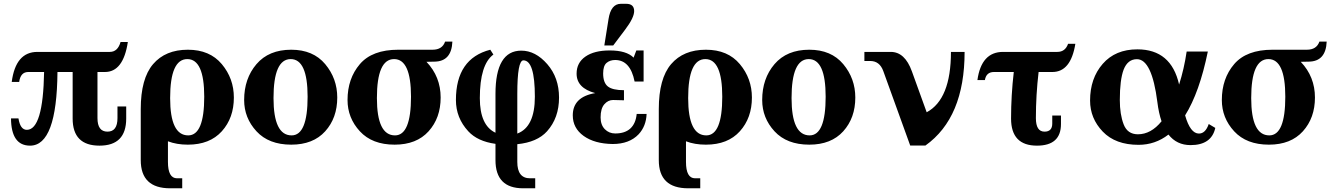

<svg xmlns="http://www.w3.org/2000/svg" viewBox="-20 -767 7144 1031"><path d="M514.2 15.1Q370.1 15.1 370.1 -130.4V-380.4H288.6Q285.2 15.1 141.6 15.1Q40 15.1 39.1 -131.3H79.1Q88.9 -69.8 124 -69.8Q211.4 -69.8 216.8 -380.4H131.8Q90.3 -380.4 83 -327.1H43Q64 -488.3 180.7 -488.3H569.8Q612.3 -488.3 627.4 -541.5H666.5Q642.1 -380.4 543.5 -380.4H503.4V-132.8Q503.4 -60.1 557.1 -60.1Q610.8 -60.1 610.8 -132.8V-195.3H657.7V-130.4Q657.7 15.1 514.2 15.1Z M990.7 -40Q1076.7 -40 1076.7 -247.6Q1076.7 -449.7 985.8 -449.7Q893.6 -449.7 893.6 -240.2Q893.6 -40 990.7 -40ZM735.8 -181.2Q735.8 -345.2 802 -422.6Q868.2 -500 988.8 -500Q1106.4 -500 1171.1 -422.6Q1235.8 -345.2 1235.8 -243.2Q1235.8 -133.8 1171.1 -62Q1106.4 9.8 988.8 9.8Q928.7 9.8 881.8 -8.3V102.5Q881.8 190.4 930.7 190.4H958.5V244.1H893.6Q735.8 244.1 735.8 92.8Z M1543.9 9.8Q1423.3 9.8 1357.2 -62Q1291 -133.8 1291 -230Q1291 -345.2 1357.2 -422.6Q1423.3 -500 1543.9 -500Q1661.6 -500 1726.3 -422.6Q1791 -345.2 1791 -243.2Q1791 -133.8 1726.3 -62Q1661.6 9.8 1543.9 9.8ZM1545.9 -40Q1631.8 -40 1631.8 -247.6Q1631.8 -449.7 1541 -449.7Q1448.7 -449.7 1448.7 -240.2Q1448.7 -40 1545.9 -40Z M2101.1 -40Q2187 -40 2187 -247.6Q2187 -449.7 2096.2 -449.7Q2003.9 -449.7 2003.9 -240.2Q2003.9 -40 2101.1 -40ZM2270 -435.1Q2346.2 -355 2346.2 -243.2Q2346.2 -133.8 2281.5 -62Q2216.8 9.8 2099.1 9.8Q1978.5 9.8 1912.4 -62Q1846.2 -133.8 1846.2 -230Q1846.2 -345.2 1912.4 -422.6Q1978.5 -500 2118.7 -500H2302.7Q2355 -500 2370.1 -543.5H2409.2Q2404.8 -437 2313 -436Z M2779.3 -495.1Q2855.5 -495.1 2918.7 -422.6Q2981.9 -350.1 2981.9 -243.2Q2981.9 -133.8 2917.5 -62Q2864.7 -3.4 2757.8 7.3V102.5Q2757.8 190.4 2826.2 190.4H2854V244.1H2789.1Q2640.6 244.1 2640.6 92.8V5.4Q2544.4 -7.8 2494.6 -62Q2428.2 -133.8 2428.2 -230Q2428.2 -452.6 2612.8 -500L2629.4 -474.1Q2556.6 -420.4 2556.6 -240.2Q2556.6 -93.8 2640.6 -54.2V-262.7Q2640.6 -495.1 2779.3 -495.1ZM2757.8 -49.8Q2852.1 -85 2852.1 -247.6Q2852.1 -442.9 2790.5 -442.9Q2757.8 -442.9 2757.8 -262.7Z M3270 6.3Q3172.4 4.9 3114 -37.1Q3055.7 -79.1 3055.7 -147.5Q3055.7 -246.6 3176.3 -267.1Q3076.2 -293.9 3076.2 -371.6Q3076.2 -430.2 3123.5 -463.1Q3170.9 -496.1 3253.9 -496.1Q3344.2 -496.1 3382.3 -457.5L3397 -496.1H3436V-329.1H3387.7Q3364.7 -444.8 3283.2 -444.8Q3255.4 -444.8 3237.1 -429.2Q3218.8 -413.6 3218.8 -372.6Q3218.8 -322.8 3244.1 -302.7Q3269.5 -282.7 3330.6 -282.7V-228.5Q3295.9 -230 3272 -230Q3245.1 -230 3225.1 -207Q3205.1 -184.1 3205.1 -136.7Q3205.1 -96.2 3227.8 -73.2Q3250.5 -50.3 3283.7 -50.3Q3335.9 -50.3 3365 -77.1Q3394 -104 3398.9 -155.3H3452.1Q3449.7 -89.4 3409.2 -45.9Q3359.4 6.3 3270 6.3ZM3225.1 -522.9 3247.6 -664.1Q3260.3 -746.6 3314 -746.6H3341.8Q3364.3 -746.6 3374.8 -736.6Q3385.3 -726.6 3385.3 -707.5Q3385.3 -671.9 3336.9 -607.9L3272.9 -522.9Z M3772.5 -40Q3858.4 -40 3858.4 -247.6Q3858.4 -449.7 3767.6 -449.7Q3675.3 -449.7 3675.3 -240.2Q3675.3 -40 3772.5 -40ZM3517.6 -181.2Q3517.6 -345.2 3583.7 -422.6Q3649.9 -500 3770.5 -500Q3888.2 -500 3952.9 -422.6Q4017.6 -345.2 4017.6 -243.2Q4017.6 -133.8 3952.9 -62Q3888.2 9.8 3770.5 9.8Q3710.4 9.8 3663.6 -8.3V102.5Q3663.6 190.4 3712.4 190.4H3740.2V244.1H3675.3Q3517.6 244.1 3517.6 92.8Z M4325.7 9.8Q4205.1 9.8 4138.9 -62Q4072.8 -133.8 4072.8 -230Q4072.8 -345.2 4138.9 -422.6Q4205.1 -500 4325.7 -500Q4443.4 -500 4508.1 -422.6Q4572.8 -345.2 4572.8 -243.2Q4572.8 -133.8 4508.1 -62Q4443.4 9.8 4325.7 9.8ZM4327.6 -40Q4413.6 -40 4413.6 -247.6Q4413.6 -449.7 4322.8 -449.7Q4230.5 -449.7 4230.5 -240.2Q4230.5 -40 4327.6 -40Z M4867.7 14.6 4723.1 -385.3Q4703.6 -439.5 4652.8 -439.5H4621.6V-488.3H4763.2Q4838.9 -488.3 4876.5 -384.3L4956.1 -164.1Q5086.4 -233.9 5086.4 -488.3H5159.7Q5159.7 -135.3 4949.2 14.6Z M5548.3 15.1Q5409.2 15.1 5409.2 -130.4Q5409.2 -255.4 5423.8 -380.4H5317.4Q5275.9 -380.4 5268.6 -336.9H5228.5Q5249.5 -488.3 5366.2 -488.3H5657.7Q5700.2 -488.3 5715.3 -531.7H5754.4Q5730 -380.4 5631.3 -380.4H5557.1Q5542.5 -256.8 5542.5 -132.8Q5542.5 -60.1 5588.9 -60.1Q5630.4 -60.1 5630.4 -103.5V-146.5H5677.2V-101.1Q5677.2 15.1 5548.3 15.1Z M6254.4 -44.4Q6183.1 10.7 6093.8 10.7Q5969.7 10.7 5901.6 -60.3Q5833.5 -131.3 5833.5 -227.1Q5833.5 -346.2 5901.4 -424.1Q5969.2 -502 6087.4 -502Q6269 -502 6311.5 -313Q6338.4 -397 6352.1 -490.2H6465.8Q6420.9 -270.5 6343.8 -147.5Q6371.6 -49.8 6418 -49.8Q6453.1 -49.8 6470.7 -101.1L6505.9 -80.1Q6485.4 12.2 6373 12.2Q6298.8 12.2 6254.4 -44.4ZM5993.2 -230Q5993.2 -152.8 6013.7 -99.4Q6034.2 -45.9 6090.3 -45.9Q6160.6 -45.9 6217.3 -115.7Q6202.1 -159.7 6194.8 -218.8Q6165.5 -449.2 6085 -449.2Q6035.6 -449.2 6013.7 -393.1Q5993.2 -338.9 5993.2 -230Z M6795.9 -40Q6881.8 -40 6881.8 -247.6Q6881.8 -449.7 6791 -449.7Q6698.7 -449.7 6698.7 -240.2Q6698.7 -40 6795.9 -40ZM6964.8 -435.1Q7041 -355 7041 -243.2Q7041 -133.8 6976.3 -62Q6911.6 9.8 6793.9 9.8Q6673.3 9.8 6607.2 -62Q6541 -133.8 6541 -230Q6541 -345.2 6607.2 -422.6Q6673.3 -500 6813.5 -500H6997.6Q7049.8 -500 7064.9 -543.5H7104Q7099.6 -437 7007.8 -436Z"/></svg>

Font: Munson
Style: Bold
Weight: 700
Designer: Paul James MIller
Foundry: High-Logic / Made with FontCreator
Version: Version 2.10;May 5, 2019;FontCreator 11.5.0.2430 64-bit